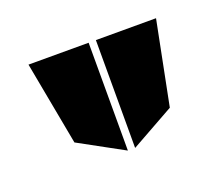

<svg xmlns="http://www.w3.org/2000/svg" viewBox="-52 -847 400 348"><g transform="rotate(-20 147.5 -673.0)"><path d="M28 -777 58 -616 144 -569V-777ZM158 -569 242 -616 274 -777H158Z"/></g></svg>

Font: Charger Pro
Style: ExBdSuExt
Weight: 400
Designer: Jasper
Foundry: Cannot Into Space Fonts
Version: Version 1.09